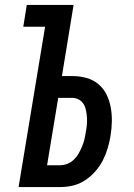

<svg xmlns="http://www.w3.org/2000/svg" viewBox="-20 -755 540 775"><path d="M55 0 162 -647H74L88 -735H277L230 -448H272Q301 -448 328.5 -440.5Q356 -433 377 -415.5Q398 -398 410 -373.5Q422 -349 427 -321.5Q432 -294 431.5 -265Q431 -236 426 -206Q422 -181 414.5 -156Q407 -131 395 -107.5Q383 -84 364.5 -63Q346 -42 323 -27Q300 -12 274.5 -6Q249 0 224 0ZM223 -88Q238 -88 252.5 -94Q267 -100 278.5 -111Q290 -122 297.5 -135.5Q305 -149 311 -163Q317 -177 320.5 -191.5Q324 -206 326 -220Q329 -235 330.5 -250Q332 -265 331 -279.5Q330 -294 327.5 -308Q325 -322 318 -334Q311 -346 298.5 -353Q286 -360 271 -360H215L170 -88Z"/></svg>

Font: Iosevka Curly Semibold
Style: Italic
Weight: 600
Italic angle: -9°
Monospace: yes
Designer: Belleve Invis
Foundry: Belleve Invis
Version: Version 22.1.2; ttfautohint (v1.8.4)